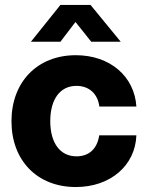

<svg xmlns="http://www.w3.org/2000/svg" viewBox="-20 -753 602 785"><path d="M290 11.7C431.6 11.7 533.2 -76.7 537.6 -199.7H385.7C377.9 -147 346.2 -113.8 292.5 -113.8C225.6 -113.8 185.5 -168.9 185.5 -257.3C185.5 -346.7 225.1 -401.9 292.5 -401.9C345.7 -401.9 379.9 -368.2 386.2 -317.4H537.6C529.8 -440.9 429.7 -527.3 290 -527.3C132.3 -527.3 26.9 -417.5 26.9 -257.3C26.9 -97.2 131.8 11.7 290 11.7ZM227.1 -582.5 288.6 -663.1 353 -582.5H473.1V-583L350.1 -732.9H227.1L106.9 -583V-582.5Z"/></svg>

Font: Raveo Display
Style: Bold
Weight: 700
Designer: Jakub Foglar, Rasmus Andersson (Inter)
Foundry: Jakubfoglar.com
Version: Version 1.100;Glyphs 3.2.3 (3260)